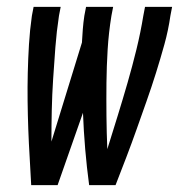

<svg xmlns="http://www.w3.org/2000/svg" viewBox="-20 -540 540 560"><path d="M71 0Q69 -41 66.5 -81.5Q64 -122 62.5 -163Q61 -204 60.5 -245Q60 -286 61 -327.5Q62 -369 64.5 -410.5Q67 -452 73 -494L78 -520H157L152 -494Q145 -448 141.5 -402Q138 -356 135 -310Q132 -264 131 -218.5Q130 -173 130 -127L219 -416Q220 -435 221.5 -454.5Q223 -474 226 -494L231 -520H310L305 -494Q297 -445 294 -396Q291 -347 290.5 -298.5Q290 -250 290.5 -201.5Q291 -153 293 -105Q308 -153 323 -201.5Q338 -250 352 -298.5Q366 -347 378 -396Q390 -445 398 -494L403 -520H482L477 -494Q471 -452 459.5 -410.5Q448 -369 435 -327.5Q422 -286 407.5 -245Q393 -204 378.5 -163Q364 -122 348.5 -81.5Q333 -41 317 0H240Q233 -52 228.5 -105Q224 -158 222 -211L148 0Z"/></svg>

Font: Iosevka Term Oblique
Style: Regular
Weight: 400
Italic angle: -9°
Monospace: yes
Designer: Belleve Invis
Foundry: Belleve Invis
Version: Version 31.4.0